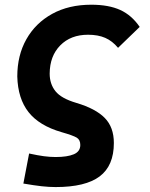

<svg xmlns="http://www.w3.org/2000/svg" viewBox="-20 -547 626 802"><path d="M212.4 234.4Q185.5 234.4 154.3 231Q123 227.5 77.6 219.7L101.6 94.2Q137.7 102.1 163.3 105.5Q189 108.9 212.4 108.9Q261.2 108.9 288.3 97.4Q315.4 85.9 315.4 58.6Q315.4 37.1 300.8 28.1Q286.1 19 236.8 4.9Q144 -22 99.4 -78.4Q54.7 -134.8 52.2 -227.5Q52.2 -315.9 90.3 -383.3Q128.4 -450.7 197.8 -489Q267.1 -527.3 361.3 -527.3Q434.1 -527.3 482.2 -505.4Q530.3 -483.4 563.5 -434.6L473.1 -347.2Q449.2 -376 419.4 -388.9Q389.6 -401.9 347.7 -401.9Q275.4 -401.9 231.7 -357.4Q188 -313 187.5 -239.7Q187.5 -196.3 211.7 -166Q235.8 -135.7 298.8 -117.2Q379.4 -93.3 417.5 -54.4Q455.6 -15.6 455.6 50.3Q455.6 145 396.5 189.7Q337.4 234.4 212.4 234.4Z"/></svg>

Font: Cascadia Mono
Style: Bold Italic
Weight: 700
Italic angle: -10°
Monospace: yes
Designer: Aaron Bell
Foundry: Saja Typeworks
Version: Version 2404.023; ttfautohint (v1.8.4)